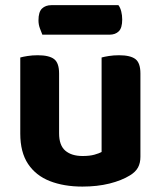

<svg xmlns="http://www.w3.org/2000/svg" viewBox="-20 -698 614 734"><path d="M57.5 -187.2V-259.2H205.9V-188.2Q205.9 -142.4 229.7 -122Q253.4 -101.6 295.9 -101.6Q323 -101.6 341.1 -106.7Q359.2 -111.8 368.4 -117V-259.2H516.8V-98.7Q516.8 -74.7 507.5 -57.6Q498.2 -40.6 477.2 -27.8Q445.3 -8 398.6 3.7Q351.9 15.3 294.9 15.3Q224.4 15.3 170.6 -5.7Q116.9 -26.8 87.2 -71.4Q57.5 -116.1 57.5 -187.2ZM516.8 -214.1H368.4V-478.2Q378 -481 396.1 -483.9Q414.2 -486.8 435 -486.8Q478.3 -486.8 497.6 -472.2Q516.8 -457.6 516.8 -417.1ZM205.9 -214.1H57.5V-478.2Q67.1 -481 85.2 -483.9Q103.3 -486.8 124.4 -486.8Q167.4 -486.8 186.7 -472.2Q205.9 -457.6 205.9 -417.1ZM398.5 -565.4H141.9Q137.9 -575.2 132.5 -589.7Q127.1 -604.2 127.1 -620.2Q127.1 -652.4 140.6 -665.4Q154.2 -678.3 176.6 -678.3H432.7Q439.7 -669.3 443.5 -654.3Q447.2 -639.4 447.2 -623.5Q447.2 -591.3 434.2 -578.4Q421.1 -565.4 398.5 -565.4Z"/></svg>

Font: Baloo Bhaijaan 2
Style: Regular
Weight: 400
Designer: Sanskriti Dholi, Noopur Datye and Ek Type
Foundry: Ek Type
Version: Version 1.701